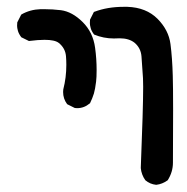

<svg xmlns="http://www.w3.org/2000/svg" viewBox="-20 -401 540 554"><path d="M325.2 -290.5 308.6 -290Q278.8 -290 251.5 -301.3Q244.1 -311 241.7 -319.8Q239.3 -328.6 239.3 -334.2Q239.3 -339.8 239.7 -344.2L251 -366.7L252.9 -367.2Q290.5 -381.3 336.4 -381.3Q341.8 -381.3 347.7 -381.3Q401.9 -379.4 434.6 -346.7Q466.8 -314 471.9 -273.9Q477.1 -233.9 478.5 -182.6Q479.5 -152.3 479.5 -82Q479.5 -11.7 479 68.4Q479 95.2 463.9 119.1Q448.2 130.4 430.7 132.3Q412.6 130.4 399.4 119.1Q388.2 103.5 386.2 84Q393.1 -89.8 393.1 -150.4Q393.1 -167.5 392.6 -175.3Q390.1 -213.4 388.2 -238.8Q386.2 -262.2 368.7 -277.3Q352.5 -290.5 325.2 -290.5ZM162.1 -135.7Q162.1 -141.1 162.6 -143.1Q171.4 -177.2 171.4 -213.9Q171.4 -226.6 170.4 -238.8Q168.5 -261.7 149.9 -276.9Q138.7 -286.1 108.4 -286.1Q90.3 -286.1 63.5 -282.7L41.5 -293.5Q34.2 -303.2 31.7 -312Q29.3 -320.8 29.3 -326.4Q29.3 -332 29.8 -336.4L41 -358.4L42 -359.4Q66.9 -373.5 96.7 -374.5Q102.1 -374.5 107.9 -374.5Q131.3 -374.5 155.8 -371.6Q188.5 -367.2 218.5 -337.4Q248.5 -307.6 254.4 -263.2Q258.8 -231 258.8 -199.2Q258.8 -177.7 257.3 -165.8Q255.9 -153.8 254.4 -146.2Q252.9 -138.7 251 -131.3Q246.6 -117.2 239.7 -103L238.8 -102.5Q222.7 -88.9 202.6 -88.9Q199.7 -88.9 195.8 -89.4L174.3 -100.1L173.3 -101.1Q162.1 -116.2 162.1 -135.7Z"/></svg>

Font: Bakudai
Style: Medium
Weight: 500
Version: Version 1.48